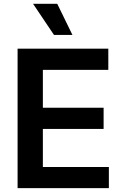

<svg xmlns="http://www.w3.org/2000/svg" viewBox="-20 -981 648 1001"><path d="M71.7 0V-727.3H544.7V-616.8H203.5V-419.4H520.2V-308.9H203.5V-110.4H547.6V0ZM261.4 -799 152.3 -961.3H278.4L357.6 -799Z"/></svg>

Font: InterMG SemiBold
Style: Regular
Weight: 600
Designer: Rasmus Andersson
Foundry: rsms
Version: Version 3.019;December 26, 2023;FontCreator 15.0.0.2955 64-b